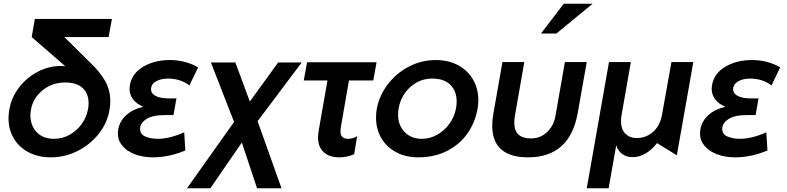

<svg xmlns="http://www.w3.org/2000/svg" viewBox="-20 -838 4244 1036"><path d="M458 -282Q458 -261 454 -244Q446 -204 420.5 -168.5Q395 -133 356 -111Q317 -89 272 -89Q212 -89 178 -125Q144 -161 144 -216Q144 -231 147 -246Q158 -309 210 -351Q262 -393 331 -393Q394 -393 426 -363Q458 -333 458 -282ZM566 -638 584 -736H168L151 -638L332 -481Q324 -482 309 -482Q243 -482 183 -450.5Q123 -419 82 -365Q41 -311 30 -245Q26 -224 26 -199Q26 -139 54.5 -91Q83 -43 135 -16Q187 11 254 11Q330 11 398 -23Q466 -57 512.5 -115.5Q559 -174 571 -246Q575 -267 575 -292Q575 -354 546 -403.5Q517 -453 465 -502L327 -638Z M832 -89Q895 -89 974 -124L980 -26Q891 11 806 11Q753 11 709.5 -5Q666 -21 641 -50.5Q616 -80 616 -119Q616 -126 618 -140Q626 -185 661.5 -217Q697 -249 753 -262Q717 -277 698 -302Q679 -327 679 -360Q679 -366 681 -380Q693 -443 753.5 -478.5Q814 -514 897 -514Q979 -514 1049 -475L1002 -377Q953 -414 887 -414Q847 -414 821 -398.5Q795 -383 795 -356Q795 -333 820.5 -320Q846 -307 891 -307H932L916 -217H867Q802 -217 769 -195Q736 -173 736 -142Q736 -113 765 -101Q794 -89 832 -89Z M1328 -290 1250 -501H1118L1243 -180L989 178H1115L1285 -69L1367 178H1499L1370 -184L1608 -501H1481Z M2012 -502 1994 -404H1863L1819 -151Q1817 -135 1817 -130Q1817 -89 1858 -89Q1884 -89 1907 -103L1891 -6Q1852 11 1810 11Q1757 11 1726.5 -17Q1696 -45 1696 -98Q1696 -108 1700 -136L1747 -404H1619L1637 -502Z M2557 -252Q2561 -273 2561 -298Q2561 -359 2532.5 -408.5Q2504 -458 2452 -486Q2400 -514 2331 -514Q2254 -514 2186 -478.5Q2118 -443 2072 -382.5Q2026 -322 2013 -250Q2009 -229 2009 -203Q2009 -142 2037 -93.5Q2065 -45 2117 -17Q2169 11 2237 11Q2324 11 2392 -23.5Q2460 -58 2502 -117.5Q2544 -177 2557 -252ZM2444 -291Q2444 -270 2440 -251Q2432 -208 2405 -170.5Q2378 -133 2339 -111Q2300 -89 2256 -89Q2199 -89 2163.5 -125.5Q2128 -162 2128 -219Q2128 -236 2131 -252Q2142 -321 2193 -367.5Q2244 -414 2312 -414Q2377 -414 2410.5 -380Q2444 -346 2444 -291Z M3028 -503 2977 -211Q2968 -160 2932 -125.5Q2896 -91 2845 -91Q2755 -91 2755 -176Q2755 -192 2758 -211L2809 -503H2691L2642 -224Q2636 -190 2636 -160Q2636 -75 2684.5 -32Q2733 11 2829 11Q3054 11 3097 -227L3146 -503ZM2899 -657H2982L3178 -818H3022Z M3146 178 3266 -503H3384L3334 -218Q3331 -200 3331 -184Q3331 -139 3355 -116Q3379 -93 3415 -93Q3465 -93 3503 -125.5Q3541 -158 3552 -218L3603 -503H3721L3632 0L3525 -66Q3499 -31 3464.5 -10.5Q3430 10 3394 10Q3361 10 3338 -6.5Q3315 -23 3305 -54L3264 178Z M3973 -89Q4036 -89 4115 -124L4121 -26Q4032 11 3947 11Q3894 11 3850.5 -5Q3807 -21 3782 -50.5Q3757 -80 3757 -119Q3757 -126 3759 -140Q3767 -185 3802.5 -217Q3838 -249 3894 -262Q3858 -277 3839 -302Q3820 -327 3820 -360Q3820 -366 3822 -380Q3834 -443 3894.5 -478.5Q3955 -514 4038 -514Q4120 -514 4190 -475L4143 -377Q4094 -414 4028 -414Q3988 -414 3962 -398.5Q3936 -383 3936 -356Q3936 -333 3961.5 -320Q3987 -307 4032 -307H4073L4057 -217H4008Q3943 -217 3910 -195Q3877 -173 3877 -142Q3877 -113 3906 -101Q3935 -89 3973 -89Z"/></svg>

Font: Geom Medium
Style: Italic
Weight: 500
Italic angle: -10°
Version: Version 1.102